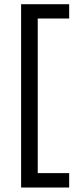

<svg xmlns="http://www.w3.org/2000/svg" viewBox="-20 -713 366 892"><path d="M301.3 158.2H78.1V-693.4H301.3V-627H155.3V91.3H301.3Z"/></svg>

Font: Noto Sans Syriac Estrangela
Style: Regular
Weight: 400
Designer: Monotype Design team
Foundry: Monotype Imaging Inc.
Version: Version 1.00